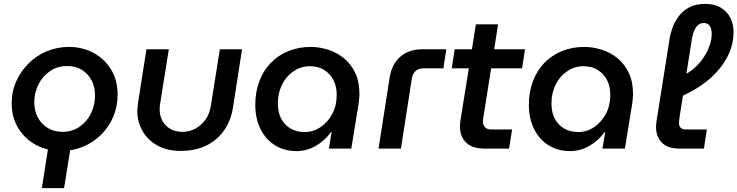

<svg xmlns="http://www.w3.org/2000/svg" viewBox="-20 -763 3787 986"><path d="M195 203 228 -8H343L309 203ZM294 12Q222 12 165 -18.5Q108 -49 74 -104.5Q40 -160 40 -232Q40 -293 63.5 -345.5Q87 -398 127.5 -438Q168 -478 221 -500Q274 -522 334 -522Q404 -522 461 -491Q518 -460 551 -405Q584 -350 584 -277Q584 -217 562 -164.5Q540 -112 500 -72Q460 -32 407.5 -10Q355 12 294 12ZM300 -86Q352 -86 390 -113Q428 -140 448 -182.5Q468 -225 468 -273Q468 -317 450 -351Q432 -385 400 -404.5Q368 -424 325 -424Q275 -424 237 -398Q199 -372 177.5 -329.5Q156 -287 156 -237Q156 -195 174 -160.5Q192 -126 225 -106Q258 -86 300 -86Z M1223 -510 1177 -214Q1167 -146 1132 -95Q1097 -44 1040.5 -16Q984 12 906 12Q839 12 789 -15.5Q739 -43 712 -90Q685 -137 685 -194Q685 -203 686.5 -214.5Q688 -226 689 -236L732 -510H847L802 -228Q801 -221 800.5 -214.5Q800 -208 800 -202Q800 -151 832 -118.5Q864 -86 919 -86Q953 -86 983.5 -102.5Q1014 -119 1035.5 -149Q1057 -179 1063 -221L1109 -510Z M1503 13Q1440 13 1392 -17Q1344 -47 1317.5 -101Q1291 -155 1291 -225Q1291 -290 1311.5 -345Q1332 -400 1370 -439.5Q1408 -479 1460.5 -500.5Q1513 -522 1575 -522Q1620 -522 1664.5 -508Q1709 -494 1745.5 -464.5Q1782 -435 1804 -389Q1826 -343 1826 -278Q1825 -263 1824 -250.5Q1823 -238 1821 -226L1784 0H1669L1683 -86H1681Q1648 -40 1601 -13.5Q1554 13 1503 13ZM1544 -85Q1589 -85 1626 -110Q1663 -135 1686 -177.5Q1709 -220 1709 -272Q1710 -316 1693.5 -349.5Q1677 -383 1646 -403Q1615 -423 1571 -423Q1527 -423 1489 -398Q1451 -373 1429 -329.5Q1407 -286 1407 -232Q1407 -186 1424 -153.5Q1441 -121 1472 -103Q1503 -85 1544 -85Z M1924 0 1981 -365Q1992 -434 2036 -472Q2080 -510 2149 -510H2272L2257 -412H2154Q2130 -412 2114.5 -398.5Q2099 -385 2095 -360L2039 0Z M2467 0Q2406 0 2374 -30.5Q2342 -61 2342 -115Q2342 -130 2345 -147L2424 -638H2538L2463 -165Q2460 -148 2460 -139Q2460 -121 2470.5 -109.5Q2481 -98 2502 -98H2610L2594 0ZM2300 -412 2315 -510H2676L2661 -412Z M2908 13Q2845 13 2797 -17Q2749 -47 2722.5 -101Q2696 -155 2696 -225Q2696 -290 2716.5 -345Q2737 -400 2775 -439.5Q2813 -479 2865.5 -500.5Q2918 -522 2980 -522Q3025 -522 3069.5 -508Q3114 -494 3150.5 -464.5Q3187 -435 3209 -389Q3231 -343 3231 -278Q3230 -263 3229 -250.5Q3228 -238 3226 -226L3189 0H3074L3088 -86H3086Q3053 -40 3006 -13.5Q2959 13 2908 13ZM2949 -85Q2994 -85 3031 -110Q3068 -135 3091 -177.5Q3114 -220 3114 -272Q3115 -316 3098.5 -349.5Q3082 -383 3051 -403Q3020 -423 2976 -423Q2932 -423 2894 -398Q2856 -373 2834 -329.5Q2812 -286 2812 -232Q2812 -186 2829 -153.5Q2846 -121 2877 -103Q2908 -85 2949 -85Z M3467 0Q3409 0 3379 -30.5Q3349 -61 3349 -111Q3349 -119 3350 -127Q3351 -135 3352 -144L3419 -566Q3423 -592 3434 -622Q3445 -652 3466 -680Q3487 -708 3520 -725.5Q3553 -743 3600 -743Q3651 -743 3683.5 -722.5Q3716 -702 3731.5 -669.5Q3747 -637 3747 -599Q3747 -541 3724.5 -490Q3702 -439 3662.5 -395.5Q3623 -352 3572 -318.5Q3521 -285 3464 -262L3472 -369Q3524 -389 3560 -426.5Q3596 -464 3615.5 -507.5Q3635 -551 3635 -588Q3635 -614 3625 -629.5Q3615 -645 3594 -645Q3570 -645 3555.5 -624.5Q3541 -604 3534 -568L3470 -163Q3469 -156 3468 -146.5Q3467 -137 3467 -131Q3467 -114 3476.5 -106Q3486 -98 3503 -98H3610L3595 0Z"/></svg>

Font: MuseoModerno Thin Medium
Style: Italic
Weight: 500
Italic angle: -9°
Version: Version 1.003